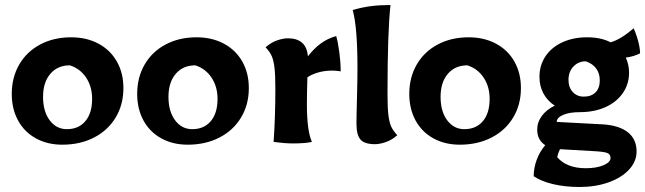

<svg xmlns="http://www.w3.org/2000/svg" viewBox="-20 -567 2577 767"><path d="M27 -192Q27 -258 57 -309.5Q87 -361 141 -389.5Q195 -418 264 -418Q326 -418 373.5 -392.5Q421 -367 447 -321Q473 -275 473 -215Q473 -149 442 -97.5Q411 -46 355.5 -17.5Q300 11 229 11Q169 11 123 -14.5Q77 -40 52 -86Q27 -132 27 -192ZM348 -172Q348 -221 324 -257Q300 -293 259 -306Q210 -306 181 -272Q152 -238 152 -180Q152 -122 178.5 -86.5Q205 -51 247 -51Q294 -51 321 -83Q348 -115 348 -172Z M528 -192Q528 -258 558 -309.5Q588 -361 642 -389.5Q696 -418 765 -418Q827 -418 874.5 -392.5Q922 -367 948 -321Q974 -275 974 -215Q974 -149 943 -97.5Q912 -46 856.5 -17.5Q801 11 730 11Q670 11 624 -14.5Q578 -40 553 -86Q528 -132 528 -192ZM849 -172Q849 -221 825 -257Q801 -293 760 -306Q711 -306 682 -272Q653 -238 653 -180Q653 -122 679.5 -86.5Q706 -51 748 -51Q795 -51 822 -83Q849 -115 849 -172Z M1073 0Q1080 -100 1080 -213Q1080 -268 1076.5 -297Q1073 -326 1065.5 -343Q1058 -360 1041 -378Q1062 -397 1086.5 -405.5Q1111 -414 1130 -414Q1204 -414 1210 -342Q1234 -373 1261 -393Q1288 -413 1323 -423Q1330 -400 1335.5 -358.5Q1341 -317 1341 -282Q1323 -285 1307 -285Q1277 -285 1251 -277.5Q1225 -270 1208 -258Q1206 -194 1206 -150Q1206 -45 1226 0Q1198 6 1151 6Q1118 6 1073 0Z M1404 -73Q1404 -104 1406 -172Q1408 -248 1408 -297Q1408 -458 1389 -527Q1427 -538 1462 -542.5Q1497 -547 1540 -547Q1528 -441 1528 -192Q1528 -137 1531.5 -108Q1535 -79 1542.5 -62Q1550 -45 1567 -27Q1546 -8 1521.5 0.5Q1497 9 1478 9Q1437 9 1420.5 -9Q1404 -27 1404 -73Z M1615 -192Q1615 -258 1645 -309.5Q1675 -361 1729 -389.5Q1783 -418 1852 -418Q1914 -418 1961.5 -392.5Q2009 -367 2035 -321Q2061 -275 2061 -215Q2061 -149 2030 -97.5Q1999 -46 1943.5 -17.5Q1888 11 1817 11Q1757 11 1711 -14.5Q1665 -40 1640 -86Q1615 -132 1615 -192ZM1936 -172Q1936 -221 1912 -257Q1888 -293 1847 -306Q1798 -306 1769 -272Q1740 -238 1740 -180Q1740 -122 1766.5 -86.5Q1793 -51 1835 -51Q1882 -51 1909 -83Q1936 -115 1936 -172Z M2112 137Q2112 104 2124 71.5Q2136 39 2158 13Q2126 -8 2126 -49Q2126 -79 2144.5 -104Q2163 -129 2196 -145Q2167 -164 2151 -193.5Q2135 -223 2135 -260Q2135 -306 2159 -342Q2183 -378 2226.5 -398Q2270 -418 2325 -418Q2381 -418 2419 -398Q2461 -410 2511 -454Q2522 -431 2529.5 -402Q2537 -373 2537 -354Q2512 -341 2480 -337Q2493 -308 2493 -277Q2493 -231 2468 -195Q2443 -159 2398.5 -139Q2354 -119 2297 -119Q2255 -119 2229.5 -108Q2204 -97 2204 -80L2392 -70Q2456 -65 2489.5 -37.5Q2523 -10 2523 38Q2523 78 2493 110.5Q2463 143 2411 161.5Q2359 180 2295 180Q2237 180 2189 168.5Q2141 157 2112 137ZM2376 -246Q2376 -274 2361.5 -293.5Q2347 -313 2320 -322Q2290 -322 2270.5 -301Q2251 -280 2251 -248Q2251 -218 2268 -199.5Q2285 -181 2312 -181Q2342 -181 2359 -198Q2376 -215 2376 -246ZM2419 64Q2419 49 2405.5 44Q2392 39 2356 37L2217 29Q2209 45 2206 61Q2244 105 2320 105Q2363 105 2391 93Q2419 81 2419 64Z"/></svg>

Font: Mirza
Style: Bold
Weight: 700
Designer: Arabic design by Kourosh Beigpour, Latin design by Eduardo Tunni, engineering by Lasse Fister
Version: Version 1.0010g